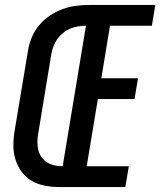

<svg xmlns="http://www.w3.org/2000/svg" viewBox="-20 -755 647 775"><path d="M220 0Q190 0 161 -5.5Q132 -11 108 -25Q84 -39 67.5 -61.5Q51 -84 42.5 -111Q34 -138 34 -167.5Q34 -197 39 -227L93 -550Q97 -577 108 -603.5Q119 -630 137.5 -652.5Q156 -675 180.5 -691.5Q205 -708 232 -718Q259 -728 286.5 -731.5Q314 -735 341 -735H607L593 -651H424L389 -439H537L523 -355H375L330 -84H500L486 0ZM233 -84 327 -651Q311 -651 295 -648.5Q279 -646 263.5 -639.5Q248 -633 234.5 -622Q221 -611 211 -597Q201 -583 195.5 -567.5Q190 -552 187 -536L134 -214Q131 -197 131 -180Q131 -163 135 -148Q139 -133 148.5 -120Q158 -107 171 -99Q184 -91 200.5 -87.5Q217 -84 233 -84Z"/></svg>

Font: Iosevka SS04 Medium Extended
Style: Italic
Weight: 500
Width: 7
Italic angle: -9°
Monospace: yes
Designer: Belleve Invis
Foundry: Belleve Invis
Version: Version 19.0.0; ttfautohint (v1.8.4)